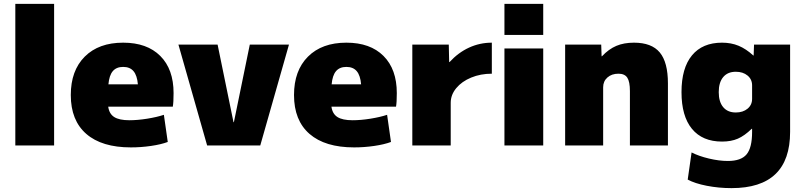

<svg xmlns="http://www.w3.org/2000/svg" viewBox="-20 -750 4148 990"><path d="M59 -730H259V0H59Z M345 -260Q345 -386 417 -458Q489 -530 615 -530Q738 -530 806.5 -461.5Q875 -393 875 -270Q875 -222 871 -200H538Q543 -163 569 -146.5Q595 -130 647 -130Q689 -130 739 -138Q789 -146 825 -158L845 -18Q810 -5 758.5 2.5Q707 10 655 10Q505 10 425 -59.5Q345 -129 345 -260ZM691 -315Q687 -361 668.5 -383Q650 -405 615 -405Q580 -405 561.5 -383Q543 -361 539 -315Z M900 -520H1102L1184 -120H1186L1268 -520H1470L1322 0H1048Z M1496 -260Q1496 -386 1568 -458Q1640 -530 1766 -530Q1889 -530 1957.5 -461.5Q2026 -393 2026 -270Q2026 -222 2022 -200H1689Q1694 -163 1720 -146.5Q1746 -130 1798 -130Q1840 -130 1890 -138Q1940 -146 1976 -158L1996 -18Q1961 -5 1909.5 2.5Q1858 10 1806 10Q1656 10 1576 -59.5Q1496 -129 1496 -260ZM1842 -315Q1838 -361 1819.5 -383Q1801 -405 1766 -405Q1731 -405 1712.5 -383Q1694 -361 1690 -315Z M2106 -520H2294L2296 -430H2298Q2343 -479 2398.5 -504.5Q2454 -530 2516 -530V-370Q2458 -370 2409.5 -350Q2361 -330 2332.5 -295.5Q2304 -261 2304 -220V0H2106Z M2581 -730H2781V-570H2581ZM2581 -500H2781V0H2581Z M2894 -520H3080L3082 -460H3084Q3119 -497 3158 -513.5Q3197 -530 3249 -530Q3340 -530 3382 -479.5Q3424 -429 3424 -320V0H3228V-280Q3228 -329 3214.5 -349.5Q3201 -370 3169 -370Q3134 -370 3112 -350.5Q3090 -331 3090 -300V0H2894Z M3526 176 3546 36Q3583 55 3635.5 67.5Q3688 80 3733 80Q3801 80 3829.5 46Q3858 12 3858 -70V-86H3856Q3819 -50 3784.5 -35Q3750 -20 3703 -20Q3602 -20 3548 -85.5Q3494 -151 3494 -275Q3494 -399 3548 -464.5Q3602 -530 3703 -530Q3750 -530 3788.5 -514Q3827 -498 3864 -464H3866L3868 -520H4054V-70Q4054 220 3752 220Q3686 220 3624.5 208Q3563 196 3526 176ZM3774 -170Q3811 -170 3834.5 -189.5Q3858 -209 3858 -240V-310Q3858 -341 3834.5 -360.5Q3811 -380 3774 -380Q3732 -380 3709 -352.5Q3686 -325 3686 -275Q3686 -225 3709 -197.5Q3732 -170 3774 -170Z"/></svg>

Font: Enso Black
Style: Regular
Weight: 900
Designer: Coji Morishita
Foundry: UNDERFOREST DESIGN
Version: Version 1.000